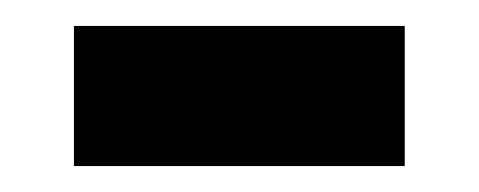

<svg xmlns="http://www.w3.org/2000/svg" viewBox="-20 -342 369 148"><path d="M37 -214V-322H292V-214Z"/></svg>

Font: Noto Sans Lisu SemiBold
Style: Regular
Weight: 600
Designer: Monotype Design Team. David Williams.
Foundry: Monotype Imaging Inc.
Version: Version 2.102; ttfautohint (v1.8.4.7-5d5b)